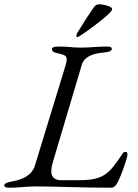

<svg xmlns="http://www.w3.org/2000/svg" viewBox="-40 -870 643 895"><path d="M322 -697C329 -697 483 -806 483 -827C483 -841 439 -850 425 -850C414 -850 405 -847 398 -837C371 -798 345 -758 321 -718C318 -713 316 -707 316 -703C316 -700 318 -697 322 -697ZM4 5C54 5 80 -1 129 -1C222 -1 329 5 480 5C489 5 498 -3 503 -11C521 -39 554 -132 554 -150C554 -158 552 -162 546 -162C538 -162 536 -160 530 -152C470 -63 447 -30 328 -30H248C198 -30 191 -62 206 -113L341 -567C353 -606 390 -620 442 -625C465 -627 481 -631 481 -642C481 -650 474 -653 458 -653C408 -653 382 -648 336 -648C295 -648 282 -653 232 -653C216 -653 202 -650 202 -642C202 -633 207 -626 227 -622C271 -613 279 -608 264 -560L123 -99C109 -52 65 -33 16 -24C-7 -20 -20 -15 -20 -6C-20 2 -12 5 4 5Z"/></svg>

Font: EB Garamond
Style: Italic
Weight: 400
Italic angle: -17.2°
Designer: Georg Duffner and Octavio Pardo
Foundry: Georg Duffner
Version: Version 1.000;PS 001.000;hotconv 1.0.88;makeotf.lib2.5.64775